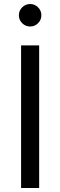

<svg xmlns="http://www.w3.org/2000/svg" viewBox="-20 -936 300 956"><path d="M85 0V-710H175V0ZM74 -860Q74 -883 90.5 -899.5Q107 -916 130 -916Q153 -916 169.5 -899.5Q186 -883 186 -860Q186 -837 169.5 -820.5Q153 -804 130 -804Q107 -804 90.5 -820.5Q74 -837 74 -860Z"/></svg>

Font: Rising Sun
Style: Regular
Weight: 400
Designer: Matt McInerney, Pablo Impallari, Rodrigo Fuenzalida (Raleway font), Stephen Hutchings (Greek), Cristiano Sobral (main ch
Foundry: The Rising Sun Project Authors
Version: Version 4.327; ttfautohint (v1.8.4.7-5d5b-dirty)